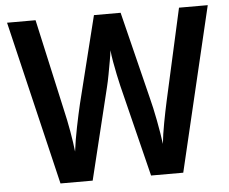

<svg xmlns="http://www.w3.org/2000/svg" viewBox="-51 -773 994 832"><g transform="rotate(-5 446.0 -357.0)"><path d="M882 -714 713 0H573L474 -399Q469 -420 463 -448.5Q457 -477 452 -505.5Q447 -534 445 -556Q443 -538 438 -510Q433 -482 427.5 -452Q422 -422 416 -398L319 0H179L9 -714H133L222 -314Q232 -272 241 -221Q250 -170 254 -132Q260 -180 271.5 -237Q283 -294 293 -336L387 -714H503L597 -335Q608 -293 619 -235.5Q630 -178 636 -132Q640 -172 649.5 -222.5Q659 -273 668 -314L757 -714Z"/></g></svg>

Font: Noto Sans Khmer SemiCondensed SemiBold
Style: Regular
Weight: 600
Width: 4
Designer: Danh Hong and the Monotype Design Team
Foundry: Monotype Imaging Inc.
Version: Version 2.004; ttfautohint (v1.8.4.7-5d5b)